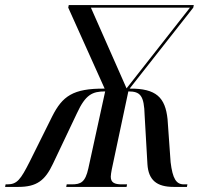

<svg xmlns="http://www.w3.org/2000/svg" viewBox="-75 -734 812 754"><path d="M-55 0H-3C69 0 102 -25 133 -91L227 -289C261 -363 288 -375 338 -375L272 -73C260 -18 242 -10 207 -10H187L185 0H422L424 -10H403C375 -10 360 -17 360 -40C360 -47 362 -58 364 -69L429 -375C476 -375 491 -359 493 -281L504 -89C508 -27 540 0 607 0H659L661 -10H647C617 -10 603 -32 595 -97L583 -266C574 -351 539 -387 434 -386L684 -704L686 -714H195L193 -704L336 -386C211 -387 170 -356 130 -277L41 -98C6 -29 -8 -10 -46 -10H-53ZM422 -387 282 -704H671Z"/></svg>

Font: Noto Serif Display Condensed Medium
Style: Italic
Weight: 500
Width: 3
Italic angle: -12°
Designer: Monotype Design Team
Foundry: Monotype Imaging Inc.
Version: Version 2.009